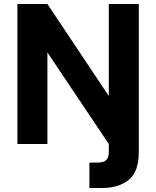

<svg xmlns="http://www.w3.org/2000/svg" viewBox="-20 -720 781 960"><path d="M67 0V-700H217L524 -240V-700H674V40Q674 139 623.5 179.5Q573 220 491 220H427V93H468Q498 93 511 80.5Q524 68 524 41V0L217 -458V0Z"/></svg>

Font: DM Sans Black
Style: Regular
Weight: 900
Designer: Colophon Foundry, Jonny Pinhorn
Foundry: Colophon Foundry
Version: Version 4.004; ttfautohint (v1.8.4.7-5d5b)